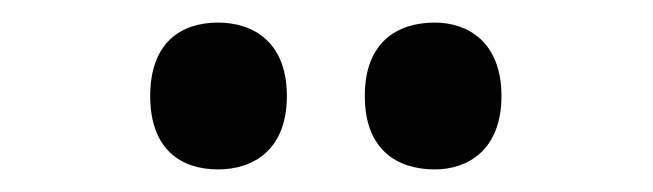

<svg xmlns="http://www.w3.org/2000/svg" viewBox="-20 -774 578 170"><path d="M365 -624C394 -624 424 -641 424 -689C424 -737 394 -754 365 -754C332 -754 303 -737 303 -689C303 -641 332 -624 365 -624ZM173 -624C204 -624 234 -641 234 -689C234 -737 204 -754 173 -754C141 -754 113 -737 113 -689C113 -641 141 -624 173 -624Z"/></svg>

Font: Noto Serif Ethiopic SemiCondensed
Style: Bold
Weight: 700
Width: 4
Designer: Monotype Design Team
Foundry: Monotype Imaging Inc.
Version: Version 2.102